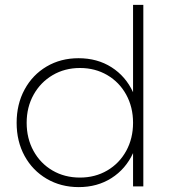

<svg xmlns="http://www.w3.org/2000/svg" viewBox="-20 -762 715 785"><path d="M566 -742V0H524V-136Q494 -71 436 -34Q378 3 302 3Q229 3 171 -31Q113 -65 80.5 -124.5Q48 -184 48 -260Q48 -336 80.5 -396Q113 -456 170.5 -490Q228 -524 301 -524Q378 -524 436 -487Q494 -450 524 -385V-742ZM524 -260Q524 -324 496 -375Q468 -426 418.5 -455Q369 -484 307 -484Q245 -484 195.5 -455Q146 -426 117.5 -375Q89 -324 89 -260Q89 -196 117 -145Q145 -94 194.5 -65Q244 -36 307 -36Q369 -36 418.5 -65Q468 -94 496 -145Q524 -196 524 -260Z"/></svg>

Font: TypoPRO Montserrat Alternates
Style: Regular
Weight: 275
Designer: Julieta Ulanovsky
Foundry: Julieta Ulanovsky
Version: Version 6.001